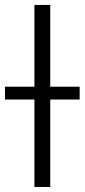

<svg xmlns="http://www.w3.org/2000/svg" viewBox="-54 -747 338 767"><path d="M146.7 -727.3H83.5V-400.6H-34.1V-349.4H83.5V0H146.7V-349.4H264.2V-400.6H146.7Z"/></svg>

Font: Karasuma Gothic
Style: Light
Weight: 300
Designer: Rasmus Andersson / Ryoko Nishizuka
Foundry: rsms
Version: Version 1.00